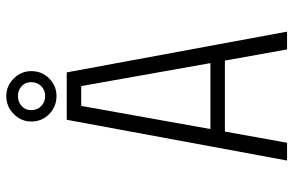

<svg xmlns="http://www.w3.org/2000/svg" viewBox="-181 -751 932 610"><g transform="rotate(-90 285.0 -446.0)"><path d="M285 -732.5Q251.5 -732.5 227.8 -755.5Q204 -778.5 204 -812.5Q204 -845 227.8 -868.5Q251.5 -892 285 -892Q317 -892 340.5 -868.5Q364 -845 364 -812.5Q364 -779 340.8 -755.8Q317.5 -732.5 285 -732.5ZM285 -768.5Q303.5 -768.5 316.2 -781Q329 -793.5 329 -813.5Q329 -831.5 316.2 -843.2Q303.5 -855 285 -855Q266 -855 253 -843.2Q240 -831.5 240 -813.5Q240 -793.5 253 -781Q266 -768.5 285 -768.5ZM433 0 397.5 -197.5H172L136.5 0H80L209.5 -700H360L489.5 0ZM253.5 -654 180 -243.5H389.5L316.5 -654Z"/></g></svg>

Font: League Mono Narrow UltraLight
Style: Regular
Weight: 200
Width: 3
Designer: Tyler Finck
Foundry: The League of Moveable Type / Tyler Finck
Version: Version 2.210